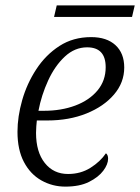

<svg xmlns="http://www.w3.org/2000/svg" viewBox="-20 -684 521 714"><path d="M223 10Q175 10 134 -13Q93 -36 69 -81.5Q45 -127 45 -194Q45 -250 62.5 -311.5Q80 -373 115 -426.5Q150 -480 201 -513Q252 -546 319 -546Q377 -546 409.5 -516Q442 -486 442 -433Q442 -377 404 -332.5Q366 -288 301.5 -262Q237 -236 156 -236H117Q116 -227 115 -214Q114 -201 114 -190Q114 -119 146.5 -78Q179 -37 233 -37Q280 -37 316.5 -60Q353 -83 374 -114Q382 -108 382 -94Q382 -73 364 -49Q346 -25 311 -7.5Q276 10 223 10ZM143 -272Q208 -272 260 -291.5Q312 -311 342.5 -347.5Q373 -384 373 -434Q373 -508 304 -508Q258 -508 221 -473.5Q184 -439 159 -384.5Q134 -330 123 -272ZM181 -621 191 -664H481L471 -621Z"/></svg>

Font: Noto Serif Light
Style: Italic
Weight: 300
Italic angle: -12°
Designer: Monotype Design Team
Foundry: Monotype Imaging Inc.
Version: Version 2.013